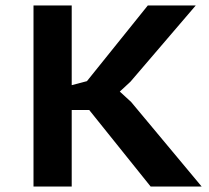

<svg xmlns="http://www.w3.org/2000/svg" viewBox="-20 -682 765 702"><path d="M306.2 -279.8H242.2V0H102.5V-662.1H242.2V-370.6L297.9 -385.3L520.5 -662.1H695.8L457 -383.3L418 -347.2L459.5 -309.1L717.3 0H530.8Z"/></svg>

Font: PT Astra Sans
Style: Bold
Weight: 700
Designer: A.Korolkova, I. Chaeva
Foundry: ParaType Ltd
Version: Version 1.001; ttfautohint (v1.6)